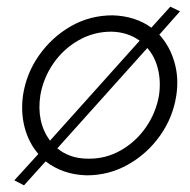

<svg xmlns="http://www.w3.org/2000/svg" viewBox="-20 -516 570 576"><path d="M49 -230Q59 -296 97.5 -350.5Q136 -405 193 -437.5Q250 -470 318 -470Q352 -469 381.5 -459.5Q411 -450 434 -433L491 -496L520 -482L458 -412Q489 -378 503 -330.5Q517 -283 509 -230Q499 -164 460.5 -109.5Q422 -55 364.5 -22.5Q307 10 240 10Q203 9 172 -2Q141 -13 117 -32L52 40L23 25L95 -54Q66 -88 54 -133.5Q42 -179 49 -230ZM101 -230Q89 -150 130 -94L399 -394Q363 -420 314 -421Q261 -421 215.5 -395Q170 -369 140 -325.5Q110 -282 101 -230ZM457 -230Q463 -271 454 -308.5Q445 -346 422 -372L152 -71Q170 -56 193 -48Q216 -40 244 -40Q297 -39 342.5 -65Q388 -91 418 -134.5Q448 -178 457 -230Z"/></svg>

Font: Jost* Light
Style: Italic
Weight: 300
Italic angle: -10°
Version: Version 3.7